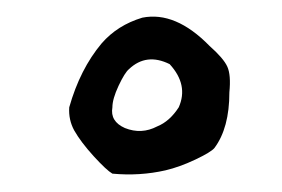

<svg xmlns="http://www.w3.org/2000/svg" viewBox="-20 -639 332 226"><path d="M147.5 -618.2Q186.5 -626 226.6 -585Q243.2 -570.3 247.6 -560.5Q252 -550.8 250 -530.3Q250 -488.3 232.4 -464.8Q228.5 -460 210 -451.2Q191.4 -442.4 174.8 -438.5Q144.5 -431.6 112.3 -434.6Q105.5 -438.5 90.3 -455.1Q75.2 -471.7 67.4 -485.4Q60.5 -498 61.5 -512.7Q74.2 -557.6 99.6 -587.9Q118.2 -609.4 147.5 -618.2ZM179.7 -563.5Q152.3 -577.1 131.8 -557.6Q127 -553.7 119.6 -538.1Q112.3 -522.5 112.3 -512.7Q109.4 -496.1 127 -488.3Q146.5 -480.5 165 -490.2Q179.7 -496.1 190.4 -512.7Q202.1 -539.1 179.7 -563.5Z"/></svg>

Font: JasonHandwriting1
Style: Regular
Weight: 400
Version: Version 1.48.20